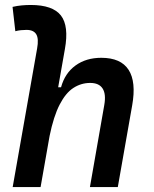

<svg xmlns="http://www.w3.org/2000/svg" viewBox="-20 -763 626 783"><path d="M346.7 0 405.3 -335Q413.1 -379.4 398.4 -402.1Q383.8 -424.8 347.7 -424.8Q311 -424.8 279.5 -404.5Q248 -384.3 223.4 -336.7Q198.7 -289.1 182.1 -208L206.5 -407.2H229Q244.6 -464.4 287.8 -495.8Q331.1 -527.3 393.1 -527.3Q472.7 -527.3 504.4 -478.3Q536.1 -429.2 519 -333L460.4 0ZM31.7 0 131.3 -564.9Q138.7 -605 127.9 -623Q117.2 -641.1 87.9 -641.1Q76.7 -641.1 65.2 -639.9Q53.7 -638.7 42.5 -635.7L31.2 -734.9Q49.8 -739.3 68.4 -741Q86.9 -742.7 105.5 -742.7Q194.8 -742.7 228.3 -700Q261.7 -657.2 244.6 -562.5L145.5 0Z"/></svg>

Font: Cascadia Mono Medium
Style: Italic
Weight: 500
Italic angle: -10°
Monospace: yes
Designer: Aaron Bell
Foundry: Saja Typeworks
Version: Version 2407.024